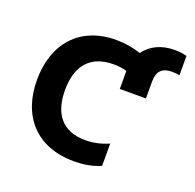

<svg xmlns="http://www.w3.org/2000/svg" viewBox="-111 -714 853 839"><g transform="rotate(20 316.0 -295.0)"><path d="M562.9 -598.7C504.3 -598.7 454.2 -576 424.7 -533.7C389.6 -545.8 350.1 -552.6 309.7 -552.6C138.8 -552.6 42.6 -437.1 42.6 -270.6C42.6 -104.4 138.5 9.2 316.1 9.2C355.8 9.2 399.9 3.2 438.6 -14.2V-117.9C400.2 -100.9 364.3 -94.5 330.6 -94.5C221.9 -94.5 172.9 -162.6 172.9 -270.2C172.9 -384.6 227.3 -448.5 335.6 -448.5C355.1 -448.5 374.3 -446.4 396.3 -440.3V-435.4V-356.5H517.8V-435C517.8 -487.2 543.3 -505.3 587 -505.3C599.4 -505.3 610.4 -503.6 620.7 -502.1V-591.6C602.3 -597.3 582.4 -598.7 562.9 -598.7Z"/></g></svg>

Font: TID UI Semi Bold
Style: Regular
Weight: 600
Designer: The TID Project Authors
Foundry: Bakken & Bæck
Version: Version 1.001;hotconv 1.0.109;makeotfexe 2.5.65596